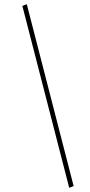

<svg xmlns="http://www.w3.org/2000/svg" viewBox="-20 -729 427 910"><path d="M86 -701 107 -709 329 153 308 161Z"/></svg>

Font: Ysabeau Infant Extralight
Style: Italic
Weight: 200
Italic angle: -12°
Designer: Christian Thalmann (Catharsis Fonts)
Version: Version 0.003